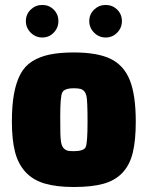

<svg xmlns="http://www.w3.org/2000/svg" viewBox="-20 -747 594 772"><path d="M404.8 -596.2Q377.9 -596.2 358.4 -615.7Q338.9 -635.3 338.9 -662.1Q338.9 -689.5 358.4 -708.3Q377.9 -727.1 404.8 -727.1Q432.1 -727.1 451.2 -708.3Q470.2 -689.5 470.2 -662.1Q470.2 -635.3 451.2 -615.7Q432.1 -596.2 404.8 -596.2ZM149.9 -596.2Q123 -596.2 103.5 -615.7Q84 -635.3 84 -662.1Q84 -689.5 103.5 -708.3Q123 -727.1 149.9 -727.1Q177.2 -727.1 196 -708.3Q214.8 -689.5 214.8 -662.1Q214.8 -635.3 196 -615.7Q177.2 -596.2 149.9 -596.2ZM276.9 -139.2Q317.4 -139.2 324.7 -156Q332 -172.9 332 -257.8Q332 -342.3 327.6 -361.3Q322.3 -384.3 303.2 -389.6Q293.9 -392.1 276.9 -392.1Q237.3 -392.1 229.7 -373.8Q222.2 -355.5 222.2 -279.8Q222.2 -228.5 222.7 -212.4Q223.6 -171.4 230.5 -159.2Q233.4 -152.3 240.2 -147Q247.1 -141.6 255.1 -140.4Q263.2 -139.2 276.9 -139.2ZM276.9 4.9Q206.1 4.9 158.9 -9.3Q111.8 -23.4 82.3 -55.7Q52.7 -87.9 40.3 -136.7Q27.8 -185.5 27.8 -257.8Q27.8 -323.7 36.4 -370.1Q44.9 -416.5 62.3 -449.2Q79.6 -481.9 109.9 -500.7Q140.1 -519.5 180.4 -527.8Q220.7 -536.1 276.9 -536.1Q371.6 -536.1 424.8 -510.3Q478 -484.4 502 -424.6Q525.9 -364.7 525.9 -257.8Q525.9 -182.6 513.9 -133.3Q502 -84 472.7 -52.7Q443.4 -21.5 396.5 -8.3Q349.6 4.9 276.9 4.9Z"/></svg>

Font: Squarion Black
Style: Regular
Weight: 900
Designer: Natanael Gama
Version: Version 1.00;September 12, 2019;FontCreator 11.5.0.2425 64-b